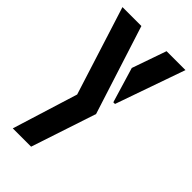

<svg xmlns="http://www.w3.org/2000/svg" viewBox="-234 -627 890 890"><g transform="rotate(45 211.0 -181.5)"><path d="M44 197 144 -125 6 -560H130L270 -123L164 197ZM288 -218 236 -391 295 -560H419L299 -218Z"/></g></svg>

Font: Stick No Bills
Style: Bold
Weight: 700
Version: Version 2.000